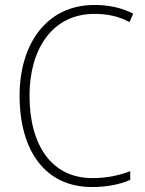

<svg xmlns="http://www.w3.org/2000/svg" viewBox="-20 -744 586 774"><path d="M361 -688C408 -688 456 -680 502 -655L517 -689C470 -713 418 -724 361 -724C164 -724 59 -562 59 -359C59 -135 163 10 351 10C415 10 467 -2 505 -19V-54C466 -39 416 -26 353 -26C188 -26 99 -158 99 -359C99 -542 188 -688 361 -688Z"/></svg>

Font: Noto Sans Myanmar UI SemiCondensed ExtraLight
Style: Regular
Weight: 200
Width: 4
Designer: Monotype Design Team
Foundry: Monotype Imaging Inc.
Version: Version 2.103